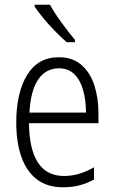

<svg xmlns="http://www.w3.org/2000/svg" viewBox="-20 -785 485 815"><path d="M230 -542Q288 -542 325.5 -509.5Q363 -477 380.5 -422.5Q398 -368 398 -303V-262H103Q104 -152 141 -95Q178 -38 252 -38Q316 -38 379 -75V-23Q350 -7 318 1.5Q286 10 248 10Q180 10 136 -24Q92 -58 70.5 -120Q49 -182 49 -264Q49 -391 95 -466.5Q141 -542 230 -542ZM230 -495Q175 -495 142.5 -448Q110 -401 105 -307H345Q345 -359 333 -402Q321 -445 295.5 -470Q270 -495 230 -495ZM192 -765Q212 -729 242 -688Q272 -647 298 -616V-606H263Q241 -625 215 -651.5Q189 -678 165.5 -706Q142 -734 127 -757V-765Z"/></svg>

Font: Noto Sans Condensed Light
Style: Regular
Weight: 300
Width: 3
Designer: Monotype Design Team
Foundry: Monotype Imaging Inc.
Version: Version 2.013; ttfautohint (v1.8.4.7-5d5b)